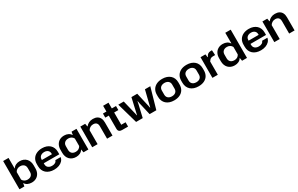

<svg xmlns="http://www.w3.org/2000/svg" viewBox="270 -2505 6653 4291"><g transform="rotate(-30 3596.5 -359.5)"><path d="M366 9Q308 9 262.5 -13.5Q217 -36 195 -76H190L177 0H50V-729H189V-457H195Q217 -497 262.5 -519.5Q308 -542 366 -542Q418 -542 460 -525Q502 -508 531.5 -477Q561 -446 577 -402.5Q593 -359 593 -306V-228Q593 -157 565 -103.5Q537 -50 486 -20.5Q435 9 366 9ZM317 -95Q357 -95 386.5 -109.5Q416 -124 432 -151.5Q448 -179 448 -216V-317Q448 -356 432 -382.5Q416 -409 386.5 -424Q357 -439 317 -439Q274 -439 240 -419Q206 -399 189 -363V-170Q207 -135 240.5 -115Q274 -95 317 -95Z M944 10Q881 10 829.5 -7.5Q778 -25 742 -57.5Q706 -90 686.5 -136Q667 -182 667 -240V-294Q667 -371 701 -426.5Q735 -482 797.5 -512.5Q860 -543 944 -543Q1005 -543 1054.5 -525.5Q1104 -508 1139 -476Q1174 -444 1193 -398.5Q1212 -353 1212 -297V-232H788V-316H1083L1070 -300V-335Q1070 -369 1054.5 -393.5Q1039 -418 1011 -431.5Q983 -445 944 -445Q903 -445 873 -430.5Q843 -416 827 -390.5Q811 -365 811 -331V-203Q811 -169 827.5 -143Q844 -117 874.5 -103Q905 -89 946 -89Q996 -89 1028.5 -108.5Q1061 -128 1070 -163H1207Q1198 -109 1162 -70.5Q1126 -32 1070 -11Q1014 10 944 10Z M1513 9Q1460 9 1418.5 -8Q1377 -25 1347 -56Q1317 -87 1301 -131Q1285 -175 1285 -228V-305Q1285 -376 1313 -429.5Q1341 -483 1392 -512.5Q1443 -542 1513 -542Q1570 -542 1615.5 -519.5Q1661 -497 1683 -457H1689L1702 -533H1829V0H1702L1689 -77H1683Q1661 -36 1615.5 -13.5Q1570 9 1513 9ZM1561 -95Q1605 -95 1638.5 -115Q1672 -135 1689 -171V-363Q1672 -398 1638.5 -418Q1605 -438 1561 -438Q1521 -438 1492 -423.5Q1463 -409 1446.5 -382.5Q1430 -356 1430 -317V-216Q1430 -179 1446.5 -151Q1463 -123 1492 -109Q1521 -95 1561 -95Z M1928 0V-533H2053L2067 -457H2073Q2103 -497 2149 -519.5Q2195 -542 2253 -542Q2318 -542 2362 -518Q2406 -494 2428.5 -449Q2451 -404 2451 -341V0H2311V-323Q2311 -360 2298 -385Q2285 -410 2260.5 -422.5Q2236 -435 2201 -435Q2155 -435 2121 -413.5Q2087 -392 2067 -358V0Z M2697 0Q2652 0 2627 -22Q2602 -44 2602 -89V-681H2741V-111H2853V0ZM2512 -428V-533H2849V-428Z M3060 0 2908 -533H3049L3136 -177L3148 -121H3154L3166 -177L3247 -533H3397L3478 -177L3489 -121H3495L3508 -177L3596 -533H3734L3582 0H3409L3335 -319L3324 -382H3317L3305 -319L3231 0Z M4042 10Q3978 10 3927 -7.5Q3876 -25 3840 -57.5Q3804 -90 3784.5 -136.5Q3765 -183 3765 -240V-294Q3765 -370 3799 -426Q3833 -482 3895 -512.5Q3957 -543 4043 -543Q4107 -543 4158 -525.5Q4209 -508 4245.5 -475.5Q4282 -443 4301 -397Q4320 -351 4320 -294V-240Q4320 -163 4286.5 -107Q4253 -51 4191 -20.5Q4129 10 4042 10ZM4042 -94Q4084 -94 4114 -108.5Q4144 -123 4160 -149.5Q4176 -176 4176 -210V-323Q4176 -358 4160 -384Q4144 -410 4114 -424.5Q4084 -439 4043 -439Q4002 -439 3971.5 -424.5Q3941 -410 3925 -384Q3909 -358 3909 -323V-210Q3909 -176 3925 -149.5Q3941 -123 3971.5 -108.5Q4002 -94 4042 -94Z M4671 10Q4607 10 4556 -7.5Q4505 -25 4469 -57.5Q4433 -90 4413.5 -136.5Q4394 -183 4394 -240V-294Q4394 -370 4428 -426Q4462 -482 4524 -512.5Q4586 -543 4672 -543Q4736 -543 4787 -525.5Q4838 -508 4874.5 -475.5Q4911 -443 4930 -397Q4949 -351 4949 -294V-240Q4949 -163 4915.5 -107Q4882 -51 4820 -20.5Q4758 10 4671 10ZM4671 -94Q4713 -94 4743 -108.5Q4773 -123 4789 -149.5Q4805 -176 4805 -210V-323Q4805 -358 4789 -384Q4773 -410 4743 -424.5Q4713 -439 4672 -439Q4631 -439 4600.5 -424.5Q4570 -410 4554 -384Q4538 -358 4538 -323V-210Q4538 -176 4554 -149.5Q4570 -123 4600.5 -108.5Q4631 -94 4671 -94Z M5030 0V-533H5157L5168 -454H5175Q5195 -499 5223.5 -519.5Q5252 -540 5298 -540H5329L5337 -411H5283Q5253 -411 5233 -403Q5213 -395 5198 -379.5Q5183 -364 5169 -341V0Z M5605 9Q5553 9 5511.5 -8Q5470 -25 5440 -56Q5410 -87 5394 -131Q5378 -175 5378 -228V-305Q5378 -376 5406 -429.5Q5434 -483 5485 -512.5Q5536 -542 5605 -542Q5663 -542 5708.5 -519.5Q5754 -497 5776 -457H5782V-729H5922V0H5795L5782 -77H5776Q5754 -36 5708.5 -13.5Q5663 9 5605 9ZM5654 -95Q5698 -95 5731.5 -115Q5765 -135 5782 -171V-363Q5765 -398 5731.5 -418Q5698 -438 5654 -438Q5614 -438 5585 -423.5Q5556 -409 5539.5 -382.5Q5523 -356 5523 -317V-216Q5523 -179 5539.5 -151Q5556 -123 5585 -109Q5614 -95 5654 -95Z M6279 10Q6216 10 6164.5 -7.5Q6113 -25 6077 -57.5Q6041 -90 6021.5 -136Q6002 -182 6002 -240V-294Q6002 -371 6036 -426.5Q6070 -482 6132.5 -512.5Q6195 -543 6279 -543Q6340 -543 6389.5 -525.5Q6439 -508 6474 -476Q6509 -444 6528 -398.5Q6547 -353 6547 -297V-232H6123V-316H6418L6405 -300V-335Q6405 -369 6389.5 -393.5Q6374 -418 6346 -431.5Q6318 -445 6279 -445Q6238 -445 6208 -430.5Q6178 -416 6162 -390.5Q6146 -365 6146 -331V-203Q6146 -169 6162.5 -143Q6179 -117 6209.5 -103Q6240 -89 6281 -89Q6331 -89 6363.5 -108.5Q6396 -128 6405 -163H6542Q6533 -109 6497 -70.5Q6461 -32 6405 -11Q6349 10 6279 10Z M6627 0V-533H6752L6766 -457H6772Q6802 -497 6848 -519.5Q6894 -542 6952 -542Q7017 -542 7061 -518Q7105 -494 7127.5 -449Q7150 -404 7150 -341V0H7010V-323Q7010 -360 6997 -385Q6984 -410 6959.5 -422.5Q6935 -435 6900 -435Q6854 -435 6820 -413.5Q6786 -392 6766 -358V0Z"/></g></svg>

Font: Hubot Sans Condensed ExtraLight SemiBold
Style: Regular
Weight: 600
Version: Version 2.000